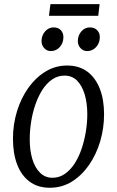

<svg xmlns="http://www.w3.org/2000/svg" viewBox="-20 -874 550 904"><path d="M295.5 -565.5Q353 -565.5 391.5 -536.5Q430 -507.5 450 -456Q470 -404.5 470 -336Q470 -270.5 451.8 -208.8Q433.5 -147 399.5 -97.8Q365.5 -48.5 318.8 -19.2Q272 10 214.5 10Q157.5 10 118.8 -19.2Q80 -48.5 60.5 -100.2Q41 -152 41 -221Q41 -288 60 -350Q79 -412 113.5 -460.5Q148 -509 194.5 -537.2Q241 -565.5 295.5 -565.5ZM283.5 -518Q252 -518 226 -500.2Q200 -482.5 180.2 -452Q160.5 -421.5 147 -382.8Q133.5 -344 126.8 -301.8Q120 -259.5 120 -218Q120 -165 132.5 -124.2Q145 -83.5 169 -60.2Q193 -37 226.5 -37Q259 -37 285 -55Q311 -73 330.8 -103.2Q350.5 -133.5 363.8 -172.2Q377 -211 384 -253.2Q391 -295.5 391 -336.5Q391 -388.5 378.8 -429.5Q366.5 -470.5 343 -494.2Q319.5 -518 283.5 -518ZM219 -633.5Q201 -633.5 188 -647.5Q175 -661.5 175.5 -682.5Q176.5 -709 193 -727Q209.5 -745 232.5 -745Q254.5 -745 266.8 -731.5Q279 -718 278.5 -698Q278 -670.5 261 -652Q244 -633.5 219 -633.5ZM390 -633.5Q372 -633.5 359 -647.5Q346 -661.5 346.5 -682.5Q347.5 -709 363.8 -727Q380 -745 403 -745Q425 -745 437.8 -731.5Q450.5 -718 450 -698Q449.5 -670.5 432.2 -652Q415 -633.5 390 -633.5ZM217.5 -854.5H449L442.5 -799.5H210.5Z"/></svg>

Font: Merriweather 24pt SemiCondensed Light
Style: Italic
Weight: 300
Width: 4
Italic angle: -7.8°
Designer: Eben Sorkin
Foundry: Eben Sorkin
Version: Version 2.101